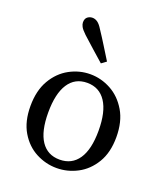

<svg xmlns="http://www.w3.org/2000/svg" viewBox="-141 -854 831 964"><g transform="rotate(20 274.5 -372.5)"><path d="M274 13Q216 13 163.5 -14.5Q111 -42 78 -97.5Q45 -153 45 -235Q45 -318 78 -374.5Q111 -431 163.5 -459.5Q216 -488 274 -488Q332 -488 384.5 -459.5Q437 -431 470.5 -374.5Q504 -318 504 -235Q504 -153 470.5 -97.5Q437 -42 384.5 -14.5Q332 13 274 13ZM274 -32Q339 -32 374 -83.5Q409 -135 409 -235Q409 -336 374 -389Q339 -442 274 -442Q209 -442 174.5 -389Q140 -336 140 -235Q140 -135 174.5 -83.5Q209 -32 274 -32ZM330 -576 304 -557Q273 -584 243.5 -610.5Q214 -637 183 -665Q162 -685 155.5 -697.5Q149 -710 149 -720Q149 -740 160.5 -749Q172 -758 187 -758Q201 -758 214 -749Q227 -740 241 -717Q265 -681 286.5 -646Q308 -611 330 -576Z"/></g></svg>

Font: Source Serif 4
Style: Regular
Weight: 400
Designer: Frank Grießhammer
Foundry: Adobe
Version: Version 4.005;hotconv 1.1.0;makeotfexe 2.6.0